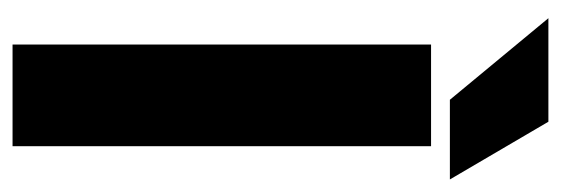

<svg xmlns="http://www.w3.org/2000/svg" viewBox="-314 -580 894 306"><g transform="rotate(90 133.0 -427.0)"><path d="M51 0V-667H213V0ZM9 -854H174L266 -697H139Z"/></g></svg>

Font: Epunda Sans ExtraBold
Style: Regular
Weight: 800
Designer: Simon Atzbach
Foundry: typofactur
Version: Version 2.204; ttfautohint (v1.8.4.7-5d5b)